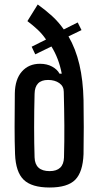

<svg xmlns="http://www.w3.org/2000/svg" viewBox="-20 -827 438 855"><path d="M201 8Q121 8 85.5 -26.5Q50 -61 47 -141Q45 -193 45 -262Q45 -331 46 -411Q47 -474 77.5 -508.5Q108 -543 158 -543Q189 -543 212 -530.5Q235 -518 245 -499H255Q242 -567 209 -620L137 -585L121 -619L185 -651Q168 -676 147 -695.5Q126 -715 102 -733L148 -807Q183 -782 212 -755.5Q241 -729 264 -696L326 -727L343 -693L285 -665Q317 -610 333.5 -540Q350 -470 352 -381Q353 -325 353 -260.5Q353 -196 352 -141Q349 -61 315 -26.5Q281 8 201 8ZM201 -65Q263 -65 265 -126Q267 -198 266.5 -269.5Q266 -341 264 -418Q264 -443 244 -457Q224 -471 194 -471Q135 -471 134 -409Q132 -333 132 -260.5Q132 -188 134 -126Q136 -65 201 -65Z"/></svg>

Font: Big Shoulders Display SemiBold
Style: Regular
Weight: 600
Designer: Patric King
Foundry: XO Type Co
Version: Version 1.000; ttfautohint (v1.8.2)